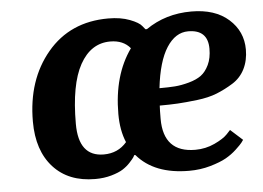

<svg xmlns="http://www.w3.org/2000/svg" viewBox="-43 -566 863 631"><g transform="rotate(-5 388.5 -250.0)"><path d="M742 -75Q740 -72 735.5 -66Q731 -60 715 -45Q699 -30 679.5 -19Q660 -8 627 1.5Q594 11 557 11Q442 11 385 -56H381Q380 -53 377 -48.5Q374 -44 363.5 -32.5Q353 -21 339 -12Q325 -3 300.5 4Q276 11 247 11Q159 11 109 -44Q59 -99 59 -195Q59 -332 134 -421.5Q209 -511 335 -511Q376 -511 406 -499.5Q436 -488 445 -476L454 -465H459Q524 -510 609 -510Q687 -510 732 -470Q777 -430 777 -370Q777 -334 763 -306Q749 -278 722.5 -261.5Q696 -245 668.5 -234Q641 -223 603 -218.5Q565 -214 538.5 -212.5Q512 -211 479 -211Q478 -197 478 -167Q478 -56 583 -56Q617 -56 647 -70Q677 -84 690 -98L702 -111ZM593 -446Q551 -446 522 -401Q493 -356 483 -268Q513 -268 534 -269.5Q555 -271 580.5 -278Q606 -285 621.5 -296.5Q637 -308 647.5 -330Q658 -352 658 -383Q658 -446 593 -446ZM282 -67Q329 -67 358 -101Q341 -141 341 -195Q341 -323 401 -407Q378 -435 335 -435Q271 -435 235 -370Q199 -305 199 -175Q199 -67 282 -67Z"/></g></svg>

Font: Arsenal
Style: Bold Italic
Weight: 700
Italic angle: -9.10001°
Designer: Andrij Shevchenko
Foundry: Stairsfor
Version: Version 2.001;PS 002.001;hotconv 1.0.88;makeotf.lib2.5.64775